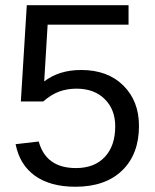

<svg xmlns="http://www.w3.org/2000/svg" viewBox="-20 -708 596 738"><path d="M514.2 -224.1Q514.2 -115.2 449.5 -52.7Q384.8 9.8 270 9.8Q173.8 9.8 114.7 -32.2Q55.7 -74.2 40 -153.8L128.9 -164.1Q156.7 -62 272 -62Q342.8 -62 382.8 -104.7Q422.9 -147.5 422.9 -222.2Q422.9 -287.1 382.6 -327.1Q342.3 -367.2 273.9 -367.2Q238.3 -367.2 207.5 -356Q176.8 -344.7 146 -317.9H60.1L83 -688H474.1V-613.3H163.1L149.9 -395Q207 -439 292 -439Q393.6 -439 453.9 -379.4Q514.2 -319.8 514.2 -224.1Z"/></svg>

Font: Arial
Style: Regular
Weight: 400
Designer: Steve Matteson
Foundry: Ascender Corporation
Version: Version 2.00.3